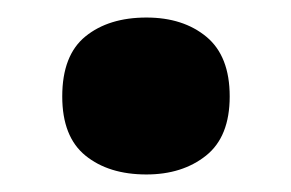

<svg xmlns="http://www.w3.org/2000/svg" viewBox="-20 -187 332 219"><path d="M51 -77Q51 -124 77.5 -145.5Q104 -167 147 -167Q189 -167 215.5 -145Q242 -123 242 -77Q242 -31 215 -9.5Q188 12 147 12Q104 12 77.5 -9.5Q51 -31 51 -77Z"/></svg>

Font: Noto Sans Khmer ExtraCondensed ExtraBold
Style: Regular
Weight: 800
Width: 2
Designer: Danh Hong and the Monotype Design Team
Foundry: Monotype Imaging Inc.
Version: Version 2.004